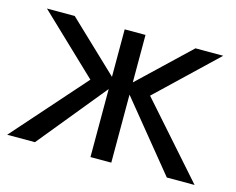

<svg xmlns="http://www.w3.org/2000/svg" viewBox="-73 -564 820 668"><g transform="rotate(15 337.5 -230.0)"><path d="M120 -460 300 -289V-460H375V-289L555 -460H655L445 -260L675 0H575L375 -245V0H300V-245L100 0H0L230 -260L20 -460Z"/></g></svg>

Font: Jost*
Style: Regular
Weight: 400
Version: Version 3.7